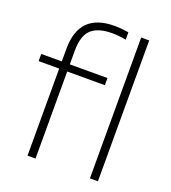

<svg xmlns="http://www.w3.org/2000/svg" viewBox="-147 -927 923 1035"><g transform="rotate(20 315.0 -409.0)"><path d="M130 0V-499.5H12V-540.5H130V-613Q130 -818 332.5 -818Q352.5 -818 373.5 -816Q394.5 -814 413.5 -811V-768.5Q371.5 -776.5 333.5 -776.5Q253.5 -776.5 214.8 -740.8Q176 -705 176 -617.5V-540.5H392V-499.5H176V0ZM488 0V-808H534V0Z"/></g></svg>

Font: Encode Sans Expanded Expanded ExtraLight
Style: Regular
Weight: 200
Width: 7
Designer: Multiple Designers
Foundry: Impallari Type
Version: Version 3.000; ttfautohint (v1.8.3) -l 8 -r 50 -G 200 -x 14 